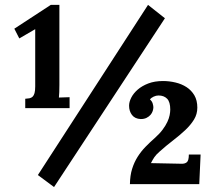

<svg xmlns="http://www.w3.org/2000/svg" viewBox="-20 -736 873 772"><path d="M643.1 -662.6 197.3 16.1 132.3 -32.2 575.2 -716.3ZM57.6 -581.5 37.6 -620.6 184.1 -716.3H218.8V-395Q218.8 -379.4 218.3 -365.2Q217.8 -351.1 216.8 -343.8L259.8 -345.2V-301.3H81.5V-338.9Q90.8 -339.4 98.4 -340.8Q106 -342.3 111.1 -347.2Q116.2 -352.1 118.9 -361.8Q121.6 -371.6 121.6 -388.7V-618.7ZM583 -335.9Q591.3 -329.1 594 -319.6Q596.7 -310.1 596.7 -304.7Q596.7 -297.9 594 -289.6Q591.3 -281.2 585.2 -274.2Q579.1 -267.1 569.3 -262.2Q559.6 -257.3 545.9 -257.3Q522.5 -258.3 510.7 -273.7Q499 -289.1 499 -311Q499 -326.2 507.8 -343.5Q516.6 -360.8 533.7 -375.7Q550.8 -390.6 576.2 -400.4Q601.6 -410.2 635.3 -410.2Q660.6 -410.2 685.5 -404.3Q710.4 -398.4 730 -385.7Q749.5 -373 761.5 -352.8Q773.4 -332.5 773.4 -303.2Q773.4 -276.9 760 -255.1Q746.6 -233.4 724.9 -212.9Q703.1 -192.4 676 -171.6Q648.9 -150.9 621.1 -126Q613.8 -119.6 608.9 -114.3Q604 -108.9 600.3 -103.5Q596.7 -98.1 593.5 -92.5Q590.3 -86.9 586.9 -80.1L710 -77.6Q723.1 -77.1 731.2 -83.7Q739.3 -90.3 739.3 -114.7H786.6L781.2 4.4H502.4Q502.9 -30.3 511.2 -56.9Q519.5 -83.5 533.2 -105.2Q546.9 -127 564.7 -145.3Q582.5 -163.6 602.5 -181.2Q621.6 -198.2 633.8 -214.6Q646 -231 652.8 -245.6Q659.7 -260.3 662.1 -272.9Q664.6 -285.6 664.6 -295.4Q664.6 -326.2 651.9 -339.1Q639.2 -352.1 617.2 -352.1Q607.4 -352.1 597.2 -347.2Q586.9 -342.3 583 -335.9Z"/></svg>

Font: DimaBanoo
Style: Bold
Weight: 800
Designer: R.Balvardi
Foundry: R.Balvardi
Version: Version 1.0.0-alpha3